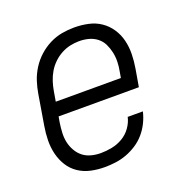

<svg xmlns="http://www.w3.org/2000/svg" viewBox="-102 -623 704 726"><g transform="rotate(-20 250.0 -260.0)"><path d="M200 8Q171 8 144 2Q117 -4 95 -19Q73 -34 59 -56.5Q45 -79 38.5 -105.5Q32 -132 32.5 -160.5Q33 -189 38 -218L58 -338Q62 -363 70 -387.5Q78 -412 92.5 -435Q107 -458 127.5 -476.5Q148 -495 172 -507Q196 -519 221 -523.5Q246 -528 271 -528Q300 -528 327.5 -522Q355 -516 377 -501Q399 -486 414 -463.5Q429 -441 435.5 -414.5Q442 -388 441.5 -359.5Q441 -331 436 -302L424 -232H101L97 -209Q94 -189 93 -169Q92 -149 96 -130.5Q100 -112 109.5 -95.5Q119 -79 133 -68Q147 -57 165.5 -52Q184 -47 204 -47Q226 -47 249 -51.5Q272 -56 292.5 -68Q313 -80 327 -99.5Q341 -119 346 -141H407Q402 -119 391.5 -97.5Q381 -76 365.5 -58Q350 -40 330 -27Q310 -14 288.5 -6Q267 2 244.5 5Q222 8 200 8ZM372 -288 376 -311Q380 -331 380.5 -350.5Q381 -370 377 -388.5Q373 -407 365 -423.5Q357 -440 342.5 -451.5Q328 -463 309.5 -468Q291 -473 271 -473Q253 -473 234.5 -469Q216 -465 198.5 -455.5Q181 -446 166.5 -432Q152 -418 142 -401Q132 -384 126 -365.5Q120 -347 117 -329L110 -288Z"/></g></svg>

Font: Iosevka Term Curly Lt Obl
Style: Regular
Weight: 300
Italic angle: -9°
Designer: Belleve Invis
Foundry: Belleve Invis
Version: Version 32.3.0